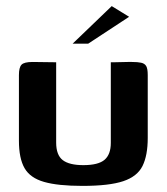

<svg xmlns="http://www.w3.org/2000/svg" viewBox="-20 -603 547 629"><path d="M164 -399V-136Q164 -95 185.5 -78.5Q207 -62 253 -62Q302 -62 322.5 -79.5Q343 -97 343 -135V-399Q344 -399 353.5 -399Q363 -399 375.5 -399.5Q388 -400 398.5 -400Q409 -400 412 -400Q431 -400 442.5 -397.5Q454 -395 459 -386.5Q464 -378 464 -357V-151Q464 -94 447 -59.5Q430 -25 384 -9.5Q338 6 250 6Q170 6 124.5 -7Q79 -20 60.5 -52Q42 -84 42 -142V-357Q42 -382 50.5 -391Q59 -400 87 -400Q106 -400 125 -399.5Q144 -399 164 -399ZM218 -460 346 -583 403 -548 269 -460Z"/></svg>

Font: Genos SemiBold
Style: Regular
Weight: 600
Designer: Robert E. Leuschke
Foundry: Robert E. Leuschke
Version: Version 1.010